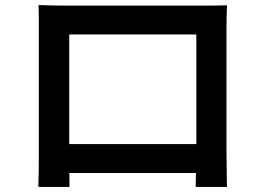

<svg xmlns="http://www.w3.org/2000/svg" viewBox="-20 -723 1040 757"><path d="M132 -703Q162 -702 187.5 -701.5Q213 -701 233 -701Q247 -701 280.5 -701Q314 -701 359 -701Q404 -701 455.5 -701Q507 -701 558.5 -701Q610 -701 654.5 -701Q699 -701 732 -701Q765 -701 779 -701Q797 -701 823 -701Q849 -701 875 -702Q874 -681 873.5 -656.5Q873 -632 873 -610Q873 -598 873 -568.5Q873 -539 873 -498Q873 -457 873 -410.5Q873 -364 873 -317.5Q873 -271 873 -230Q873 -189 873 -160Q873 -131 873 -120Q873 -106 873.5 -84.5Q874 -63 874 -41.5Q874 -20 874.5 -4Q875 12 875 14H751Q752 11 752 -10.5Q752 -32 753 -60.5Q754 -89 754 -115Q754 -126 754 -157Q754 -188 754 -231Q754 -274 754 -322.5Q754 -371 754 -418Q754 -465 754 -503Q754 -541 754 -564Q754 -587 754 -587H253Q253 -587 253 -564.5Q253 -542 253 -503.5Q253 -465 253 -418.5Q253 -372 253 -323.5Q253 -275 253 -232Q253 -189 253 -158Q253 -127 253 -115Q253 -98 253 -77Q253 -56 253.5 -36.5Q254 -17 254 -3Q254 11 254 14H131Q131 11 131.5 -3.5Q132 -18 132.5 -39.5Q133 -61 133 -82.5Q133 -104 133 -121Q133 -132 133 -161.5Q133 -191 133 -232Q133 -273 133 -320Q133 -367 133 -413.5Q133 -460 133 -500.5Q133 -541 133 -570Q133 -599 133 -610Q133 -631 133 -656.5Q133 -682 132 -703ZM799 -155V-41H193V-155Z"/></svg>

Font: Noto Sans JP Thin SemiBold
Style: Regular
Weight: 600
Version: Version 2.004-H2;hotconv 1.0.118;makeotfexe 2.5.65603